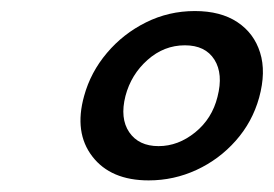

<svg xmlns="http://www.w3.org/2000/svg" viewBox="-20 -736 484 339"><path d="M324 -716.5Q369.5 -716.5 399 -697Q428.5 -677.5 439.2 -643.2Q450 -609 437.5 -563.5Q425.5 -520.5 396.2 -487.5Q367 -454.5 327 -436Q287 -417.5 242.5 -417.5Q175.5 -417.5 143 -459.8Q110.5 -502 128.5 -566.5Q140 -608.5 168.8 -642.5Q197.5 -676.5 237.8 -696.5Q278 -716.5 324 -716.5ZM306.5 -656Q269.5 -656 240.5 -630.2Q211.5 -604.5 201.5 -566.5Q191.5 -527 208.2 -502.5Q225 -478 260 -478Q294.5 -478 324.5 -502.2Q354.5 -526.5 364 -565Q374.5 -605.5 358.5 -630.8Q342.5 -656 306.5 -656Z"/></svg>

Font: Fraunces Black
Style: Italic
Weight: 900
Italic angle: -16°
Version: Version 1.000;[b76b70a41]